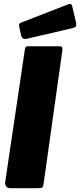

<svg xmlns="http://www.w3.org/2000/svg" viewBox="-20 -984 419 1004"><path d="M208 -23Q206 -7 199.5 -3.5Q193 0 176 0H34Q19 0 12.5 -9Q6 -18 7 -31L110 -725Q112 -736 115 -739Q118 -742 127 -742H294Q309 -742 306 -720ZM378 -865Q380 -854 377.5 -847.5Q375 -841 360 -837L119 -781Q106 -778 99 -784Q92 -790 90 -800L81 -843Q77 -860 86 -864L338 -962Q345 -965 350.5 -962.5Q356 -960 359 -946Z"/></svg>

Font: Libre Franklin Thin Black
Style: Italic
Weight: 900
Italic angle: -8°
Version: Version 2.000